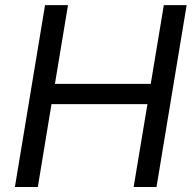

<svg xmlns="http://www.w3.org/2000/svg" viewBox="-20 -748 775 768"><path d="M39.6 0 160.2 -727.5H252L199.7 -412.6H583L635.3 -727.5H726.6L606 0H514.6L569.8 -331.5H186L131.3 0Z"/></svg>

Font: Inter 18pt
Style: Italic
Weight: 400
Italic angle: -9.3988°
Designer: Rasmus Andersson
Foundry: rsms
Version: Version 4.001;git-66647c0bb